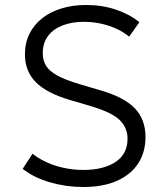

<svg xmlns="http://www.w3.org/2000/svg" viewBox="-20 -735 660 770"><path d="M313.5 15Q245.5 15 180.5 -3.8Q115.5 -22.5 71 -58L110.5 -118.5Q137 -97.5 169.8 -83Q202.5 -68.5 239.2 -61Q276 -53.5 314.5 -53.5Q394.5 -53.5 443 -85.2Q491.5 -117 491.5 -178.5Q491.5 -223 459.5 -254Q427.5 -285 340.5 -310.5L260.5 -334Q167 -361.5 123.5 -405.5Q80 -449.5 80 -517Q80 -563 98 -599.2Q116 -635.5 148.8 -661.5Q181.5 -687.5 226.5 -701.2Q271.5 -715 325.5 -715Q390.5 -715 446 -696Q501.5 -677 539 -646L498 -588Q475 -607 445.8 -620.2Q416.5 -633.5 383.5 -640.5Q350.5 -647.5 316.5 -647.5Q268 -647.5 230.8 -633Q193.5 -618.5 172.5 -590.5Q151.5 -562.5 151.5 -521.5Q151.5 -493 164.8 -471.2Q178 -449.5 210.5 -431.8Q243 -414 301 -397L387 -371.5Q477.5 -345 520.5 -300.8Q563.5 -256.5 563.5 -185Q563.5 -125.5 534.8 -80.5Q506 -35.5 450 -10.2Q394 15 313.5 15Z"/></svg>

Font: Geologica Thin Roman ExtraLight
Style: Regular
Weight: 250
Version: Version 1.010;gftools[0.9.28]